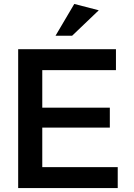

<svg xmlns="http://www.w3.org/2000/svg" viewBox="-20 -952 677 972"><path d="M194 -306H536V-407H194V-597H567V-703H72V0H576V-106H194ZM261 -771H345L480 -900L356 -932Z"/></svg>

Font: Geom Medium
Style: Bold
Weight: 500
Version: Version 1.102